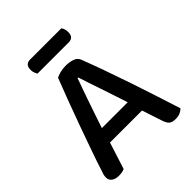

<svg xmlns="http://www.w3.org/2000/svg" viewBox="-217 -900 1035 1035"><g transform="rotate(-45 301.0 -382.0)"><path d="M163 -691Q159 -698 155 -708.5Q151 -719 151 -731Q151 -754 161.5 -763.5Q172 -773 189 -773H427Q439 -756 439 -733Q439 -710 429 -700.5Q419 -691 401 -691ZM421 -152H177L128 1Q119 5 109 7Q99 9 85 9Q60 9 44 -2Q28 -13 28 -35Q28 -46 31 -56.5Q34 -67 39 -80Q52 -122 75.5 -188.5Q99 -255 125.5 -329Q152 -403 179 -474.5Q206 -546 226 -597Q236 -603 257 -608.5Q278 -614 300 -614Q329 -614 352 -606Q375 -598 383 -578Q405 -521 431 -448.5Q457 -376 483 -299Q509 -222 533 -148Q557 -74 576 -14Q567 -4 552.5 2.5Q538 9 518 9Q491 9 479 -1.5Q467 -12 459 -37ZM299 -521Q289 -494 277 -460Q265 -426 252 -388.5Q239 -351 226 -312.5Q213 -274 201 -238H398Q385 -278 371.5 -318.5Q358 -359 345.5 -396Q333 -433 322 -465.5Q311 -498 304 -521Z"/></g></svg>

Font: Baloo Thambi 2 Medium
Style: Regular
Weight: 500
Designer: Aadarsh Rajan and Ek Type
Foundry: Ek Type
Version: Version 1.640;hotconv 1.0.111;makeotfexe 2.5.65597; ttfautoh